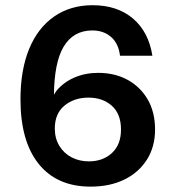

<svg xmlns="http://www.w3.org/2000/svg" viewBox="-20 -700 661 722"><path d="M460.8 -399.2C428.8 -417 391.6 -426 349.2 -426C316.7 -426 286.9 -420.2 259.8 -408.4C232.8 -396.8 210.3 -380.1 192.5 -358.7C188.6 -354 186.1 -348.4 182.8 -343.3C183.7 -423.6 195.5 -484.1 218.8 -523.6C243.1 -564.8 279.2 -585.5 327.1 -585.5C355.4 -585.5 378.9 -577.3 397.6 -561.1C416.4 -544.8 427.6 -521.2 431.3 -490.5H553C543.7 -550.1 519.5 -596.7 480.1 -630.2C440.8 -663.7 390.1 -680.4 328 -680.4C272.7 -680.4 224.6 -666.2 183.8 -638C142.9 -609.7 111.5 -569.1 89.7 -516.3C67.9 -463.4 57 -400.1 57 -326.4C57 -221.3 79.9 -140.2 125.7 -83.4C171.5 -26.6 236.5 1.8 320.7 1.8C369.2 1.8 411.6 -7.1 447.9 -24.9C484.1 -42.7 512.4 -67.8 532.7 -100.1C553 -132.4 563.1 -170 563.1 -213C563.1 -256.1 554 -293.4 535.9 -325.1C517.8 -356.7 492.7 -381.4 460.8 -399.3ZM400.9 -124.5C378.1 -103.6 349.2 -93.2 314.2 -93.2C290.8 -93.2 269.5 -98 250.1 -107.9C230.8 -117.7 215.3 -132 203.6 -150.8C191.9 -169.6 186.1 -191.5 186.1 -216.7C186.1 -254.1 198.2 -282.9 222.5 -302.9C246.8 -322.8 276.7 -332.9 312.4 -332.9C348.6 -332.9 378.1 -322.5 400.9 -302C423.6 -281.3 435 -251.8 435 -213C435 -174.9 423.6 -145.4 400.9 -124.6Z"/></svg>

Font: Diatome Awesome Semibold
Style: Regular
Weight: 400
Designer: 15.100.17
Foundry: 15.100.17
Version: Version 1.005;Fontself Maker 3.5.8